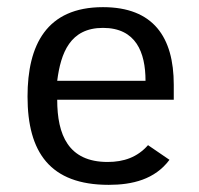

<svg xmlns="http://www.w3.org/2000/svg" viewBox="-20 -505 557 537"><path d="M284 12C350 12 413 -3 454 -58L394 -99C364 -65 326 -52 281 -52C171 -52 140 -128 140 -226H466V-268C466 -401 409 -485 268 -485C110 -485 57 -379 57 -235C57 -79 120 12 284 12ZM268 -427C360 -427 387 -359 387 -279H140C150 -357 176 -427 268 -427Z"/></svg>

Font: Logix
Style: Regular
Weight: 400
Designer: Michael Lee Finney
Version: Version 1.06